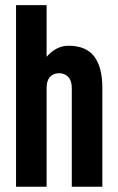

<svg xmlns="http://www.w3.org/2000/svg" viewBox="-20 -710 449 730"><path d="M41 -690.4H157.2V-494.1Q194.3 -536.1 240.2 -536.1Q307.6 -536.1 338.4 -495.1Q369.1 -454.1 369.1 -377V0H252.9V-376Q252.9 -403.3 239.3 -417.5Q225.6 -431.6 205.1 -431.6Q182.6 -431.6 169.9 -417.5Q157.2 -403.3 157.2 -376V0H41Z"/></svg>

Font: Altinn-DIN Condensed
Style: DINCondensed-Bold
Weight: 700
Width: 3
Designer: Charles Nix
Foundry: Altinn
Version: Version 2.00